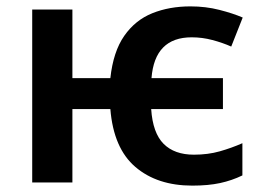

<svg xmlns="http://www.w3.org/2000/svg" viewBox="-20 -572 818 602"><path d="M583 10Q473 10 404.5 -48.5Q336 -107 326 -230H207V0H81V-542H207V-327H326Q335 -410 369.5 -459.5Q404 -509 457.5 -530.5Q511 -552 577 -552Q625 -552 668 -541Q711 -530 741 -517L705 -426Q678 -438 646 -446.5Q614 -455 581 -455Q465 -455 455 -327H679V-230H454Q459 -155 493 -121Q527 -87 588 -87Q632 -87 669 -97.5Q706 -108 740 -123V-22Q707 -6 670 2Q633 10 583 10Z"/></svg>

Font: Noto Sans SemiBold
Style: Regular
Weight: 600
Designer: Monotype Design Team
Foundry: Monotype Imaging Inc.
Version: Version 2.007